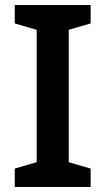

<svg xmlns="http://www.w3.org/2000/svg" viewBox="-20 -734 415 754"><path d="M336 0V-72L250 -97V-617L336 -642V-714H38V-642L124 -617V-97L38 -72V0Z"/></svg>

Font: Noto Sans Syriac SemiBold
Style: Regular
Weight: 600
Designer: Patrick Giasson and the Monotype Design Team
Foundry: Monotype Imaging Inc.
Version: Version 3.000